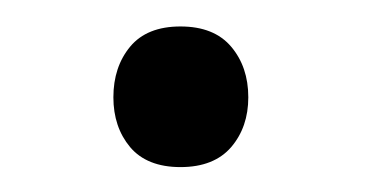

<svg xmlns="http://www.w3.org/2000/svg" viewBox="-20 -431 284 148"><path d="M67.4 -356C67.4 -340.7 71.7 -327.9 80.3 -317.6C88.9 -307.4 101.9 -302.2 119.1 -302.2C136.4 -302.2 149.4 -307.4 158.2 -317.6C167 -327.9 171.4 -340.7 171.4 -356C171.4 -371.6 167 -384.6 158.2 -395C149.4 -405.4 136.4 -410.6 119.1 -410.6C101.9 -410.6 88.9 -405.4 80.3 -395C71.7 -384.6 67.4 -371.6 67.4 -356Z"/></svg>

Font: Roboto Condensed
Style: Regular
Weight: 400
Designer: Google
Version: Version 2.134; 2016